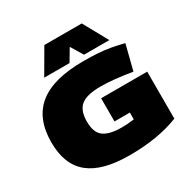

<svg xmlns="http://www.w3.org/2000/svg" viewBox="-205 -1125 1297 1320"><g transform="rotate(-30 443.0 -465.0)"><path d="M28 -335Q28 -525 143.5 -617.5Q259 -710 497 -710Q562 -710 613.5 -706.5Q665 -703 711.5 -694.5Q758 -686 810 -673L760 -475Q690 -487 626.5 -493.5Q563 -500 514 -500Q404 -500 357.5 -463Q311 -426 311 -338Q311 -250 357 -216.5Q403 -183 497 -183Q526 -183 552.5 -185Q579 -187 598 -190V-244H476V-428H842V-55Q679 10 451 10Q236 10 132 -74.5Q28 -159 28 -335ZM208 -746 321 -940H618L725 -746H524L466 -842L409 -746Z"/></g></svg>

Font: Georama Expanded Black
Style: Regular
Weight: 900
Width: 7
Designer: Jean-Baptiste Levee
Foundry: Production Type
Version: Version 1.000